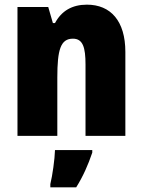

<svg xmlns="http://www.w3.org/2000/svg" viewBox="-20 -583 611 824"><path d="M353 -563C289 -563 244 -536 216 -484H207L187 -553H55V0H226V-250C226 -370 240 -417 293 -417C336 -417 347 -379 347 -306V0H518V-360C518 -493 455 -563 353 -563ZM376 72V61H216C215 100 205 171 196 207V221H307C337 173 358 125 376 72Z"/></svg>

Font: Noto Sans Gurmukhi Condensed Black
Style: Regular
Weight: 900
Width: 3
Designer: Jelle Bosma - Monotype Design Team
Foundry: Monotype Imaging Inc.
Version: Version 2.004